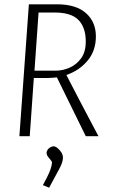

<svg xmlns="http://www.w3.org/2000/svg" viewBox="-20 -632 528 891"><path d="M70 0 114 -612H245Q333 -612 379 -571Q425 -530 425 -463Q425 -396 386 -350Q347 -304 288 -284Q297 -267 314.5 -233Q332 -199 353 -159Q374 -119 393 -83Q412 -47 424.5 -23.5Q437 0 437 0H378L244 -273Q234 -272 222.5 -271Q211 -270 200 -270H137L118 0ZM140 -304H239Q271 -304 303 -318Q335 -332 356.5 -361.5Q378 -391 378 -439Q378 -504 344.5 -539Q311 -574 232 -574H159ZM208 239 179 227Q197 195 206 174.5Q215 154 218 141.5Q221 129 221 123Q222 118 215.5 111Q209 104 202.5 95Q196 86 196 76Q197 68 202 61.5Q207 55 214.5 51Q222 47 229 47Q237 47 247.5 55.5Q258 64 265.5 76.5Q273 89 272 103Q271 122 255.5 151Q240 180 208 239Z"/></svg>

Font: Ancizar Sans Thin
Style: Italic
Weight: 100
Italic angle: -4°
Designer: Cesar Puertas, Viviana Monsalve, Julian Moncada, Julian Prieto, Jose Castro, Mariel Hernandez, Felipe Aragon, Sara Alarc
Version: Version 8.100